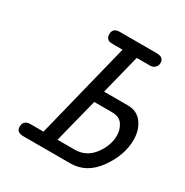

<svg xmlns="http://www.w3.org/2000/svg" viewBox="-145 -729 815 846"><g transform="rotate(30 262.5 -305.5)"><path d="M51.8 -28.8Q51.8 -61 86.9 -62H153.8L274.9 -548.8H231.9Q210.9 -548.8 205.1 -551.8Q189.9 -559.6 189.9 -578.1Q189.9 -611.3 226.1 -610.8H413.1Q449.2 -610.8 449.2 -582Q449.2 -576.2 447.5 -570.1Q445.8 -564 437.5 -556.4Q429.2 -548.8 414.1 -548.8H347.2L296.9 -348.1H418Q464.8 -348.1 490.5 -313.5Q516.1 -278.8 516.1 -229Q516.1 -150.9 462.2 -75.4Q408.2 0 326.2 0H86.9Q51.8 0 51.8 -28.8ZM225.1 -62H312Q371.1 -62 407 -109.6Q442.9 -157.2 442.9 -208Q442.9 -238.8 426.5 -262.9Q410.2 -287.1 372.1 -287.1H282.2Z"/></g></svg>

Font: CMU Typewriter Text
Style: Italic
Weight: 500
Italic angle: -14.04°
Version: Version 0.7.0